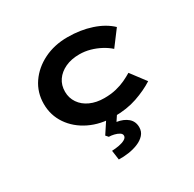

<svg xmlns="http://www.w3.org/2000/svg" viewBox="-169 -720 1158 1145"><g transform="rotate(-30 410.5 -147.5)"><path d="M438 10Q344 10 270 -26Q196 -62 153.5 -124.5Q111 -187 111 -265Q111 -344 153.5 -406Q196 -468 268.5 -504Q341 -540 432 -540Q521 -540 596 -515Q671 -490 718 -445L639 -340Q616 -361 583.5 -378.5Q551 -396 515 -406Q479 -416 442 -416Q386 -416 344.5 -396.5Q303 -377 280 -343.5Q257 -310 257 -265Q257 -222 280.5 -187.5Q304 -153 346 -134Q388 -115 442 -115Q488 -115 524.5 -124Q561 -133 589.5 -146.5Q618 -160 641 -174L718 -72Q665 -38 595 -14Q525 10 438 10ZM333 245 324 180Q349 179 373.5 174.5Q398 170 414.5 160.5Q431 151 431 137Q431 124 417 115.5Q403 107 384 102.5Q365 98 349 98L334 81L403 -24H478L433 44Q479 51 507 75Q535 99 535 139Q535 169 516 190Q497 211 466.5 223.5Q436 236 401 241Q366 246 333 245Z"/></g></svg>

Font: Lexend Tera SemiBold
Style: Regular
Weight: 600
Version: Version 1.007